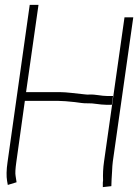

<svg xmlns="http://www.w3.org/2000/svg" viewBox="-20 -730 567 788"><path d="M491 -659 407 -67C403 -40 402 -14 403 10L402 20V38L437 34L438 6L440 -27C441 -42 441 -55 443 -67L527 -659ZM102 -710 11 -65C6 -32 6 -6 9 12L12 29L48 18L44 -8C42 -18 43 -37 47 -65L82 -316H219C236 -316 259 -314 287 -311C305 -309 323 -305 342 -306C361 -307 391 -300 415 -300H439L444 -336H420C396 -336 372 -343 348 -342C334 -341 330 -343 316 -344C294 -346 253 -352 224 -352H87L138 -710Z"/></svg>

Font: Reckless Catfish
Style: It
Weight: 400
Foundry: Cannot Into Space Fonts
Version: Version 0.2894